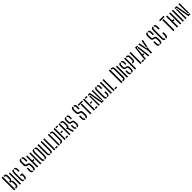

<svg xmlns="http://www.w3.org/2000/svg" viewBox="1330 -4688 8578 8578"><g transform="rotate(-45 5619.0 -399.5)"><path d="M51.9 0V-800H124.4V0ZM168.5 0V-65.2H184.2Q217.3 -65.2 233.2 -82.2Q249.2 -99.1 250 -135Q251.2 -175.5 251.2 -211.2Q251.2 -246.8 250 -287Q249.2 -332.1 232.9 -351.3Q216.7 -370.4 180.6 -370.4H168.5V-435.6H183Q216.5 -435.6 232.4 -455.2Q248.4 -474.8 249.2 -515.5Q250.8 -556.2 250.8 -592.5Q250.8 -628.8 249.2 -669Q248.4 -703.1 232.4 -718.9Q216.5 -734.8 183.8 -734.8H168.5V-800H183.8Q255.3 -800 288.1 -768.9Q320.9 -737.7 321.7 -665.8Q322.5 -618.4 322.5 -582.8Q322.5 -547.1 321.5 -513.8Q319.7 -471.3 305 -447Q290.3 -422.7 259.3 -411.6V-392.8Q291.4 -382.2 306.3 -357.6Q321.3 -333 322.5 -290Q323.5 -248.1 323.5 -212.2Q323.5 -176.3 322.5 -134.2Q320 -62.8 287.8 -31.4Q255.7 0 184.2 0Z M413.4 0V-696H482.7V0Z M686.8 5.3Q628.7 1.2 602.9 -27.5Q577.1 -56.2 575.6 -117.4Q573.9 -193.2 573.2 -270.5Q572.4 -347.8 573.2 -424.6Q573.9 -501.3 575.6 -576Q577.6 -639.4 603.5 -668.3Q629.4 -697.2 686.8 -701.3V-642.3Q646.5 -635.2 644.8 -590.3Q643 -534.7 642.3 -479Q641.6 -423.4 641.6 -365.1Q641.6 -306.8 642.3 -242.9Q643 -179 644.8 -106.1Q645 -83.2 655 -70.4Q665 -57.7 686.8 -53.7ZM730.8 5.3V-53.3Q774.4 -60.4 776.8 -106.1Q778.1 -136.6 778 -172Q778 -207.4 777 -239.3H710.4V-300.1H844.6Q845.7 -279.4 845.7 -247.5Q845.7 -215.7 845.4 -181.2Q845 -146.7 844.4 -117.6Q841.8 -56.3 815 -27.6Q788.2 1.1 730.8 5.3ZM772 -451.9Q773.1 -472.2 773.3 -496.5Q773.6 -520.7 773.3 -545.1Q773 -569.6 772 -590.3Q769.1 -634.1 730.8 -642.2V-701.3Q785 -697.1 811.2 -669.2Q837.3 -641.3 840.6 -580.6Q842.1 -545.5 842.2 -514.9Q842.2 -484.3 841.2 -451.9Z M1253.3 6.3Q1192.9 1.7 1166.4 -30.4Q1139.8 -62.5 1137.4 -129.8Q1136.9 -159.7 1136.7 -184.7Q1136.5 -209.7 1137.1 -234.9Q1137.7 -260.2 1139.1 -290.1H1208.1Q1206.1 -246.4 1206 -203Q1205.9 -159.5 1208.1 -118.5Q1209.3 -90.8 1220 -75.6Q1230.6 -60.4 1253.3 -56.2ZM1297.3 5.9V-56.6Q1318.1 -61.3 1327.6 -76.5Q1337.1 -91.6 1338.7 -118.5Q1340.3 -145.8 1340.6 -167.5Q1341 -189.3 1340.4 -212.2Q1339.9 -235.1 1338.7 -265.2Q1337.5 -301.3 1328 -325.8Q1318.6 -350.4 1290.3 -358L1235.7 -371.8Q1196.4 -381.8 1175.2 -401.4Q1154.1 -421.1 1145.7 -453.1Q1137.3 -485 1135.8 -531.4Q1135.3 -563 1135.7 -599.9Q1136.1 -636.8 1136.6 -671.6Q1138.2 -738.5 1164.5 -770.1Q1190.8 -801.7 1252.5 -806.3V-743.8Q1230.7 -739.6 1220.8 -724.5Q1210.8 -709.4 1209.1 -682.1Q1206.9 -644.7 1207.1 -607Q1207.3 -569.2 1209.1 -531.4Q1210.4 -488.8 1219.9 -466.7Q1229.4 -444.6 1259.3 -437.4L1310 -425.2Q1350.5 -415.7 1372.1 -395.2Q1393.6 -374.7 1402.1 -342.5Q1410.6 -310.3 1411.8 -265.2Q1412.7 -235.8 1412.7 -215.2Q1412.7 -194.5 1412.4 -175.1Q1412.1 -155.6 1411.2 -129.8Q1408.8 -62.9 1382.5 -30.8Q1356.2 1.3 1297.3 5.9ZM1337.3 -521.1Q1338.8 -561.1 1339.1 -601.6Q1339.4 -642.1 1337.9 -682.1Q1337 -708.9 1327 -723.8Q1317.1 -738.7 1296.5 -743.3V-805.9Q1353.3 -801.3 1379.5 -769.5Q1405.8 -737.6 1408.2 -670.8Q1409.2 -643.7 1408.8 -604Q1408.5 -564.3 1407.4 -521.1Z M1498.9 0V-696H1568.2V-382H1659.9L1644.2 -320.4H1568.2V0ZM1695.1 0V-696H1764.3V0Z M1970.2 5.3Q1910.7 1.2 1884.9 -27.5Q1859.2 -56.2 1857.7 -116.2Q1856.3 -183.6 1855.6 -240.7Q1854.9 -297.7 1854.9 -350.9Q1854.9 -404.1 1855.6 -459.7Q1856.3 -515.4 1857.7 -580.4Q1859.2 -640.3 1885.1 -669Q1911.1 -697.6 1970.2 -701.3V-642.7Q1948 -639.1 1937.8 -627.2Q1927.6 -615.2 1927 -591.5Q1925 -522.5 1924 -464.3Q1922.9 -406.2 1923.1 -350.8Q1923.3 -295.5 1924.4 -236Q1925.4 -176.5 1927 -104.7Q1927.6 -80.8 1937.8 -68.8Q1948 -56.9 1970.2 -53.3ZM2014.2 5.3V-53.3Q2036.5 -56.9 2046.7 -68.9Q2056.9 -80.9 2057.4 -104.9Q2059.1 -176.6 2059.8 -236.1Q2060.6 -295.5 2060.6 -350.8Q2060.6 -406.2 2059.8 -464.3Q2059 -522.4 2057.4 -590.9Q2056.9 -615.2 2046.7 -627.2Q2036.5 -639.1 2014.2 -642.7V-701.3Q2073.3 -697.6 2099 -668.9Q2124.7 -640.2 2126.6 -580.2Q2127.6 -528.4 2128 -482.6Q2128.3 -436.9 2128.6 -393.9Q2128.8 -350.9 2128.6 -307.6Q2128.3 -264.4 2128 -217.3Q2127.6 -170.1 2126.6 -116.4Q2125.1 -56.3 2099.2 -27.5Q2073.3 1.2 2014.2 5.3Z M2327.9 5.3Q2268.6 1.2 2243.2 -27.4Q2217.7 -56.1 2216.4 -116.2Q2215.4 -177.8 2214.9 -248Q2214.4 -318.3 2214.4 -393.4Q2214.4 -468.6 2214.9 -545.2Q2215.4 -621.8 2216.4 -696H2286.1Q2284.9 -594.1 2284.4 -496.2Q2284 -398.3 2284.4 -301.3Q2284.7 -204.3 2285.7 -104.7Q2285.7 -82 2295.8 -69.6Q2305.9 -57.3 2327.9 -53.7ZM2371.9 5.3V-53.8Q2393.3 -57.8 2403.5 -70Q2413.7 -82.2 2413.7 -104.9Q2414.7 -183.5 2415 -255.9Q2415.3 -328.3 2415.3 -399.1Q2415.3 -470 2415 -543.1Q2414.7 -616.3 2413.7 -696H2482.3Q2483.4 -626.2 2483.9 -553Q2484.4 -479.8 2484.4 -405.6Q2484.4 -331.4 2483.9 -258.4Q2483.3 -185.5 2482.3 -115.6Q2481.1 -54.8 2455.3 -26.8Q2429.4 1.2 2371.9 5.3Z M2579.4 0V-696H2648.7V0ZM2692.7 0V-61.6H2809.5V0Z M3006.3 -634.8H2990.2V-696H3006.3Q3076.4 -696 3108.1 -666.8Q3139.8 -637.5 3141 -570.8Q3142.4 -494.8 3142.8 -421.8Q3143.3 -348.8 3142.8 -275.7Q3142.4 -202.5 3141 -125.8Q3140.3 -81 3126.1 -53.4Q3111.9 -25.8 3082.3 -12.9Q3052.8 0 3005.5 0H2990.2V-61.6H3005.5Q3038.6 -61.6 3054.9 -74.7Q3071.2 -87.9 3071.7 -119.1Q3072.8 -167.8 3073.3 -224.7Q3073.8 -281.7 3073.8 -342.4Q3073.8 -403.1 3073.3 -463.2Q3072.7 -523.4 3071.7 -578.3Q3071.2 -609.4 3054.3 -622.1Q3037.4 -634.8 3006.3 -634.8ZM2870.4 0V-696H2939.7V0Z M3233.4 0V-696H3302.7V0ZM3346.7 0V-61.6H3463.3V0ZM3346.7 -320.4V-382H3453.3V-320.4ZM3346.7 -634.8V-696H3463.3V-634.8Z M3537.4 0V-696H3606.7V0ZM3821 0H3747.3L3675.3 -261H3650.7V-322.8H3670.1Q3687.3 -322.8 3701.4 -326.7Q3715.5 -330.6 3724.8 -342.7Q3734 -354.7 3736.3 -379.1Q3737.9 -396.4 3738.6 -424Q3739.3 -451.5 3739.1 -481.5Q3738.9 -511.6 3738.1 -537.6Q3737.3 -563.6 3736.3 -578.1Q3734.5 -602.8 3725.5 -614.8Q3716.4 -626.9 3702.4 -630.8Q3688.4 -634.8 3670.9 -634.8H3650.7V-696H3670.9Q3689.4 -696 3711.6 -693.7Q3733.7 -691.5 3754.3 -680.9Q3774.8 -670.3 3789 -645.3Q3803.2 -620.4 3805.6 -574.8Q3806.5 -560.8 3806.9 -536.8Q3807.4 -512.7 3807.6 -484.6Q3807.8 -456.4 3807.4 -429.1Q3807 -401.8 3805.6 -381.8Q3802.4 -330.6 3783.8 -306.2Q3765.2 -281.7 3740.9 -272.5Z M4038.6 5.3V-53.3Q4060.5 -57.3 4070.1 -70.1Q4079.8 -83 4081.8 -107.1Q4084 -138.4 4083.5 -166.9Q4083.1 -195.4 4081.8 -230Q4080.5 -261 4071.3 -282.1Q4062 -303.2 4033 -309.6L3979.2 -321.6Q3940.6 -330.4 3919.9 -347.9Q3899.1 -365.5 3891.1 -393.7Q3883 -421.9 3881.5 -462.4Q3881 -487.5 3881.4 -519Q3881.8 -550.5 3882.3 -580Q3883.9 -640.3 3909.4 -668.8Q3934.9 -697.2 3994.6 -701.3V-642.3Q3972.8 -638.8 3963 -626.1Q3953.3 -613.3 3951.6 -590.3Q3949.4 -560.8 3949.6 -527.6Q3949.8 -494.4 3951.6 -462.4Q3952.9 -427 3962.4 -408.2Q3971.9 -389.5 4001.8 -383.2L4051.7 -372.6Q4091.3 -364.3 4112.2 -345.9Q4133.2 -327.6 4141.6 -298.9Q4150 -270.2 4151.2 -230.2Q4152.1 -206.8 4152.3 -189.7Q4152.5 -172.5 4152.2 -156.1Q4151.9 -139.6 4151 -117.4Q4148.4 -55.8 4121.9 -27.3Q4095.3 1.2 4038.6 5.3ZM3994.6 4.9Q3936.1 0.7 3910.8 -28.3Q3885.6 -57.4 3883.2 -117.4Q3882.3 -154 3882.4 -185.1Q3882.5 -216.2 3884.8 -252.5H3950.6Q3949.5 -228.3 3948.9 -203.5Q3948.4 -178.7 3948.9 -154.1Q3949.4 -129.4 3950.6 -106.3Q3951.8 -83.2 3962.2 -70.4Q3972.7 -57.7 3994.6 -53.7ZM4080.4 -451.9Q4081.4 -476.8 4081.6 -499.7Q4081.9 -522.7 4081.6 -545.2Q4081.4 -567.7 4080.4 -590.3Q4079.5 -613.3 4069.6 -626Q4059.7 -638.7 4038.6 -642.3V-701.3Q4093.3 -697.1 4119.5 -668.9Q4145.6 -640.6 4148 -579.2Q4148.5 -566.9 4148.5 -544.7Q4148.4 -522.5 4148.1 -497.6Q4147.7 -472.7 4147.2 -451.9Z M4552.8 6.3Q4492.4 1.7 4465.9 -30.4Q4439.3 -62.5 4436.9 -129.8Q4436.4 -159.7 4436.2 -184.7Q4436 -209.7 4436.6 -234.9Q4437.2 -260.2 4438.6 -290.1H4507.6Q4505.6 -246.4 4505.5 -203Q4505.4 -159.5 4507.6 -118.5Q4508.8 -90.8 4519.5 -75.6Q4530.1 -60.4 4552.8 -56.2ZM4596.8 5.9V-56.6Q4617.6 -61.3 4627.1 -76.5Q4636.6 -91.6 4638.2 -118.5Q4639.8 -145.8 4640.1 -167.5Q4640.5 -189.3 4639.9 -212.2Q4639.4 -235.1 4638.2 -265.2Q4637 -301.3 4627.5 -325.8Q4618.1 -350.4 4589.8 -358L4535.2 -371.8Q4495.9 -381.8 4474.7 -401.4Q4453.6 -421.1 4445.2 -453.1Q4436.8 -485 4435.3 -531.4Q4434.8 -563 4435.2 -599.9Q4435.6 -636.8 4436.1 -671.6Q4437.7 -738.5 4464 -770.1Q4490.3 -801.7 4552 -806.3V-743.8Q4530.2 -739.6 4520.3 -724.5Q4510.3 -709.4 4508.6 -682.1Q4506.4 -644.7 4506.6 -607Q4506.8 -569.2 4508.6 -531.4Q4509.9 -488.8 4519.4 -466.7Q4528.9 -444.6 4558.8 -437.4L4609.5 -425.2Q4650 -415.7 4671.6 -395.2Q4693.1 -374.7 4701.6 -342.5Q4710.1 -310.3 4711.3 -265.2Q4712.2 -235.8 4712.2 -215.2Q4712.2 -194.5 4711.9 -175.1Q4711.6 -155.6 4710.7 -129.8Q4708.3 -62.9 4682 -30.8Q4655.7 1.3 4596.8 5.9ZM4636.8 -521.1Q4638.3 -561.1 4638.6 -601.6Q4638.9 -642.1 4637.4 -682.1Q4636.5 -708.9 4626.5 -723.8Q4616.6 -738.7 4596 -743.3V-805.9Q4652.8 -801.3 4679 -769.5Q4705.3 -737.6 4707.7 -670.8Q4708.7 -643.7 4708.3 -604Q4708 -564.3 4706.9 -521.1Z M4860.3 0V-608.5H4929.5V0ZM4757.3 -634.8V-696H5032.1V-634.8Z M5090.9 0V-696H5160.2V0ZM5204.2 0V-61.6H5320.8V0ZM5204.2 -320.4V-382H5310.8V-320.4ZM5204.2 -634.8V-696H5320.8V-634.8Z M5579.6 0 5532.6 -246.5 5469.7 -635H5394.9V-696H5519.3L5561.4 -475.6L5632.7 -61.2H5707.6V0ZM5394.9 0V-602.4H5447L5457.1 -261.6L5462 0ZM5654.7 -94.6 5644.4 -441.7 5639.8 -696H5707.6V-94.6Z M5909.9 5.7Q5851.8 1.6 5826.7 -27.5Q5801.6 -56.6 5800.2 -116.6Q5798.9 -176.7 5798.4 -233.9Q5797.9 -291 5797.9 -347.5Q5797.9 -403.9 5798.4 -461.4Q5798.9 -518.9 5800.2 -579Q5801.3 -634 5827 -665Q5852.7 -696 5909.9 -700.8V-643Q5889.3 -639.2 5879.9 -626.4Q5870.5 -613.6 5869.5 -589.5Q5867.4 -504.8 5866.7 -425.2Q5865.9 -345.6 5866.7 -266.9Q5867.4 -188.2 5869.5 -105.9Q5870.5 -82 5879.9 -69.4Q5889.3 -56.9 5909.9 -52.9ZM5953.9 5.7V-52.9Q5978.2 -56.1 5989.2 -68.6Q6000.2 -81.2 6000.7 -105.9Q6001.7 -144.1 6001.2 -182.8Q6000.7 -221.5 6000.3 -253.1H6069.5Q6070.3 -219.5 6070.8 -185Q6071.3 -150.6 6069.9 -116.6Q6067.7 -55.8 6040.5 -27.1Q6013.3 1.6 5953.9 5.7ZM5996.5 -451.1Q5997 -472.4 5997.3 -493.1Q5997.6 -513.8 5997.4 -537.2Q5997.2 -560.6 5996.7 -589.5Q5996.3 -613.6 5986.3 -626.4Q5976.3 -639.1 5953.9 -642.8V-701.3Q6011.5 -697.1 6037.5 -668.4Q6063.5 -639.7 6065.7 -580.5Q6066.2 -561.8 6066.5 -537.8Q6066.7 -513.8 6066.5 -490.6Q6066.2 -467.3 6065.7 -451.1Z M6155.4 0V-696H6224.7V0Z M6324.4 0V-696H6393.7V0ZM6437.7 0V-61.6H6554.5V0Z M6825.4 0V-800H6897.9V0ZM6942 0V-65.2H6958.1Q6992.4 -65.2 7008.1 -81.3Q7023.8 -97.4 7024.3 -131.6Q7025.4 -199 7025.9 -266.1Q7026.5 -333.2 7026.5 -400.3Q7026.5 -467.4 7025.9 -534.6Q7025.4 -601.7 7024.3 -669Q7023.8 -703.1 7008.1 -718.9Q6992.4 -734.8 6958.9 -734.8H6942V-800H6958.9Q7031.2 -800 7063.4 -767.8Q7095.6 -735.5 7096.8 -661.8Q7098.3 -568.4 7098.8 -484.2Q7099.3 -400.1 7098.8 -316.1Q7098.3 -232.2 7096.8 -138.8Q7095.6 -64.6 7063.2 -32.3Q7030.8 0 6958.1 0Z M7173.4 0V-696H7242.7V0Z M7485.6 5.3V-53.3Q7507.5 -57.3 7517.1 -70.1Q7526.8 -83 7528.8 -107.1Q7531 -138.4 7530.5 -166.9Q7530.1 -195.4 7528.8 -230Q7527.5 -261 7518.3 -282.1Q7509 -303.2 7480 -309.6L7426.2 -321.6Q7387.6 -330.4 7366.9 -347.9Q7346.1 -365.5 7338.1 -393.7Q7330 -421.9 7328.5 -462.4Q7328 -487.5 7328.4 -519Q7328.8 -550.5 7329.3 -580Q7330.9 -640.3 7356.4 -668.8Q7381.9 -697.2 7441.6 -701.3V-642.3Q7419.8 -638.8 7410 -626.1Q7400.3 -613.3 7398.6 -590.3Q7396.4 -560.8 7396.6 -527.6Q7396.8 -494.4 7398.6 -462.4Q7399.9 -427 7409.4 -408.2Q7418.9 -389.5 7448.8 -383.2L7498.7 -372.6Q7538.3 -364.3 7559.2 -345.9Q7580.2 -327.6 7588.6 -298.9Q7597 -270.2 7598.2 -230.2Q7599.1 -206.8 7599.3 -189.7Q7599.5 -172.5 7599.2 -156.1Q7598.9 -139.6 7598 -117.4Q7595.4 -55.8 7568.9 -27.3Q7542.3 1.2 7485.6 5.3ZM7441.6 4.9Q7383.1 0.7 7357.8 -28.3Q7332.6 -57.4 7330.2 -117.4Q7329.3 -154 7329.4 -185.1Q7329.5 -216.2 7331.8 -252.5H7397.6Q7396.5 -228.3 7395.9 -203.5Q7395.4 -178.7 7395.9 -154.1Q7396.4 -129.4 7397.6 -106.3Q7398.8 -83.2 7409.2 -70.4Q7419.7 -57.7 7441.6 -53.7ZM7527.4 -451.9Q7528.4 -476.8 7528.6 -499.7Q7528.9 -522.7 7528.6 -545.2Q7528.4 -567.7 7527.4 -590.3Q7526.5 -613.3 7516.6 -626Q7506.7 -638.7 7485.6 -642.3V-701.3Q7540.3 -697.1 7566.5 -668.9Q7592.6 -640.6 7595 -579.2Q7595.5 -566.9 7595.5 -544.7Q7595.4 -522.5 7595.1 -497.6Q7594.7 -472.7 7594.2 -451.9Z M7807.4 -264.3V-326.1H7816.7Q7850.8 -326.1 7866.1 -339.9Q7881.4 -353.8 7882.9 -382.4Q7885.4 -430.9 7885.4 -480.3Q7885.4 -529.6 7882.9 -578.1Q7881.4 -608.2 7865.7 -621.5Q7850 -634.8 7817.5 -634.8H7807.4V-696H7817.5Q7861.7 -696 7890.9 -684.6Q7920 -673.1 7935.3 -646.7Q7950.5 -620.3 7952.2 -574.8Q7954 -539.4 7954.4 -508.7Q7954.9 -478 7954.4 -448.1Q7954 -418.2 7952.2 -385Q7950.5 -339.9 7935 -313.5Q7919.4 -287 7890.1 -275.6Q7860.7 -264.3 7816.7 -264.3ZM7686.4 0V-696H7755.7V0Z M8032.9 0V-696H8102.2V0ZM8146.2 0V-61.6H8263V0Z M8295.9 0 8382.3 -696H8503.8L8512.8 -634.8H8432.2L8410.1 -406.7L8394 -255H8461.9L8451 -193.8H8387.2L8366.8 0ZM8519.2 0 8475.8 -407.4 8454.6 -608.5H8515L8590.1 0Z M8582.2 -696H8654L8692.4 -503.6L8719 -304.1H8790.2L8762.4 -181.5V-180.5V0H8693.2V-180.5V-181.5ZM8740 -333.4 8763.2 -503.6 8801.6 -696H8873.1L8797.4 -333.4Z M9247.3 6.3Q9186.9 1.7 9160.4 -30.4Q9133.8 -62.5 9131.4 -129.8Q9130.9 -159.7 9130.7 -184.7Q9130.5 -209.7 9131.1 -234.9Q9131.7 -260.2 9133.1 -290.1H9202.1Q9200.1 -246.4 9200 -203Q9199.9 -159.5 9202.1 -118.5Q9203.3 -90.8 9214 -75.6Q9224.6 -60.4 9247.3 -56.2ZM9291.3 5.9V-56.6Q9312.1 -61.3 9321.6 -76.5Q9331.1 -91.6 9332.7 -118.5Q9334.3 -145.8 9334.6 -167.5Q9335 -189.3 9334.4 -212.2Q9333.9 -235.1 9332.7 -265.2Q9331.5 -301.3 9322 -325.8Q9312.6 -350.4 9284.3 -358L9229.7 -371.8Q9190.4 -381.8 9169.2 -401.4Q9148.1 -421.1 9139.7 -453.1Q9131.3 -485 9129.8 -531.4Q9129.3 -563 9129.7 -599.9Q9130.1 -636.8 9130.6 -671.6Q9132.2 -738.5 9158.5 -770.1Q9184.8 -801.7 9246.5 -806.3V-743.8Q9224.7 -739.6 9214.8 -724.5Q9204.8 -709.4 9203.1 -682.1Q9200.9 -644.7 9201.1 -607Q9201.3 -569.2 9203.1 -531.4Q9204.4 -488.8 9213.9 -466.7Q9223.4 -444.6 9253.3 -437.4L9304 -425.2Q9344.5 -415.7 9366.1 -395.2Q9387.6 -374.7 9396.1 -342.5Q9404.6 -310.3 9405.8 -265.2Q9406.7 -235.8 9406.7 -215.2Q9406.7 -194.5 9406.4 -175.1Q9406.1 -155.6 9405.2 -129.8Q9402.8 -62.9 9376.5 -30.8Q9350.2 1.3 9291.3 5.9ZM9331.3 -521.1Q9332.8 -561.1 9333.1 -601.6Q9333.4 -642.1 9331.9 -682.1Q9331 -708.9 9321 -723.8Q9311.1 -738.7 9290.5 -743.3V-805.9Q9347.3 -801.3 9373.5 -769.5Q9399.8 -737.6 9402.2 -670.8Q9403.2 -643.7 9402.8 -604Q9402.5 -564.3 9401.4 -521.1Z M9605.5 6.7Q9544.1 2.5 9517.8 -29.3Q9491.5 -61.2 9490.2 -129Q9488.9 -197.5 9488.4 -264.9Q9487.9 -332.4 9487.9 -399.7Q9487.9 -466.9 9488.4 -534.6Q9488.9 -602.3 9490.2 -670.6Q9491.3 -732.5 9518.4 -766.7Q9545.6 -801 9605.5 -805.4V-743.4Q9583.7 -739.6 9573.7 -725Q9563.7 -710.5 9562.7 -681.7Q9561.1 -608.9 9560.4 -539Q9559.6 -469.1 9559.6 -399.8Q9559.6 -330.5 9560.4 -260.4Q9561.1 -190.4 9562.7 -117.7Q9563.7 -89.3 9573.5 -74.4Q9583.3 -59.6 9605.5 -55.4ZM9649.5 6.7V-55.8Q9672.2 -60 9682.7 -75Q9693.2 -90 9693.7 -117.7Q9694.2 -144.4 9694.2 -174.1Q9694.3 -203.7 9693.8 -233.3Q9693.4 -262.9 9692.9 -289.3H9765.4Q9766.8 -248.2 9767 -209.1Q9767.2 -170.1 9766.2 -129Q9764 -62.5 9736.8 -30.4Q9709.6 1.7 9649.5 6.7ZM9689.1 -520.3Q9689.6 -545.5 9689.9 -573.2Q9690.2 -600.8 9690.2 -628.8Q9690.2 -656.9 9689.7 -681.7Q9689.2 -708.8 9679.7 -723.5Q9670.2 -738.3 9649.5 -742.9V-805.1Q9707.1 -800.1 9733.5 -768.3Q9760 -736.4 9762.2 -670.4Q9762.7 -651.5 9762.7 -623.3Q9762.7 -595.1 9762.4 -567.1Q9762.1 -539.2 9761.6 -520.3Z M10110.2 0V-702.7H10182.7V0ZM10006.2 -734.8V-800H10286.4V-734.8Z M10341.4 0V-696H10410.7V-382H10502.4L10486.7 -320.4H10410.7V0ZM10537.6 0V-696H10606.8V0Z M10706.9 0V-696H10776.2V0Z M11060.6 0 11013.6 -246.5 10950.7 -635H10875.9V-696H11000.3L11042.4 -475.6L11113.7 -61.2H11188.6V0ZM10875.9 0V-602.4H10928L10938.1 -261.6L10943 0ZM11135.7 -94.6 11125.4 -441.7 11120.8 -696H11188.6V-94.6Z"/></g></svg>

Font: Big Shoulders Stencil Display SC Thin
Style: Regular
Weight: 100
Designer: Patric King
Foundry: XO Type Co
Version: Version 2.001